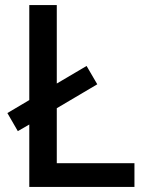

<svg xmlns="http://www.w3.org/2000/svg" viewBox="-20 -734 576 754"><path d="M95 0V-245L50 -219L9 -290L95 -341V-714H203V-406L320 -475L362 -403L203 -309V-93H508V0Z"/></svg>

Font: Noto Sans Kannada Medium
Style: Regular
Weight: 500
Designer: Jelle Bosma - Monotype Design Team
Foundry: Monotype Imaging Inc.
Version: Version 2.005; ttfautohint (v1.8.4.7-5d5b)